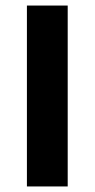

<svg xmlns="http://www.w3.org/2000/svg" viewBox="-20 -672 341 692"><path d="M77 0V-652H224V0Z"/></svg>

Font: TT Toshiba Sans
Style: Bold
Weight: 700
Designer: Paul D. Hunt
Foundry: Toshiba Corporation
Version: Version 2.020;PS 2.000;hotconv 1.0.86;makeotf.lib2.5.63406